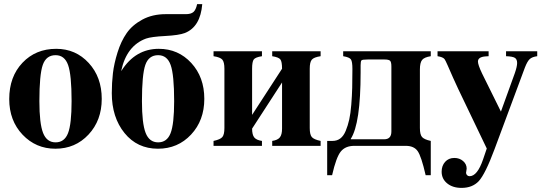

<svg xmlns="http://www.w3.org/2000/svg" viewBox="-20 -711 2657 936"><path d="M254 -473Q349 -473 412.5 -404Q476 -335 476 -229Q476 -124 411.5 -55Q347 14 250 14Q155 14 90 -54.5Q25 -123 25 -228Q25 -337 89.5 -405Q154 -473 254 -473ZM251 -442Q205 -442 188.5 -394.5Q172 -347 172 -218Q172 -109 190 -63Q208 -17 251 -17Q294 -17 311.5 -61.5Q329 -106 329 -218Q329 -346 312 -394Q295 -442 251 -442Z M941 -691H966Q957 -580 881 -550Q852 -539 785 -535.5Q718 -532 692 -523Q597 -488 571 -366H572Q640 -473 754 -473Q849 -473 912.5 -404Q976 -335 976 -229Q976 -124 911.5 -55Q847 14 750 14Q649 14 587 -62.5Q525 -139 525 -257Q525 -307 530.5 -354Q536 -401 553 -455.5Q570 -510 597.5 -549.5Q625 -589 674 -615.5Q723 -642 788 -642H886Q911 -642 923 -652.5Q935 -663 941 -691ZM751 -442Q705 -442 688.5 -394.5Q672 -347 672 -218Q672 -109 690 -63Q708 -17 751 -17Q794 -17 811.5 -61.5Q829 -106 829 -218Q829 -346 812 -394Q795 -442 751 -442Z M1355 -84V-309L1209 -84Q1209 -54 1219.5 -41Q1230 -28 1257 -24V0H1021V-24Q1054 -31 1064 -43Q1074 -55 1074 -87V-376Q1074 -408 1064 -420Q1054 -432 1021 -437V-461H1257V-437Q1225 -432 1217 -421Q1209 -410 1209 -376V-151L1355 -376Q1355 -410 1347 -421Q1339 -432 1307 -437V-461H1543V-437Q1510 -432 1500 -420Q1490 -408 1490 -376V-87Q1490 -55 1500 -43Q1510 -31 1543 -24V0H1307V-24Q1334 -28 1344.5 -41.5Q1355 -55 1355 -84Z M1575 -24H1601Q1623 -24 1639 -36Q1655 -48 1665.5 -73.5Q1676 -99 1682.5 -128Q1689 -157 1692.5 -200.5Q1696 -244 1697 -282.5Q1698 -321 1698 -375Q1698 -410 1691 -421Q1684 -432 1653 -437V-461H2080V-437Q2048 -432 2037.5 -418.5Q2027 -405 2027 -372V-87Q2027 -55 2037.5 -43Q2048 -31 2080 -24V143H2055Q2034 51 2016 25.5Q1998 0 1958 0H1707Q1664 0 1641.5 27.5Q1619 55 1599 143H1575ZM1738 -393V-358Q1738 -109 1690 -34V-32H1853Q1888 -32 1888 -70V-387Q1888 -409 1881.5 -415Q1875 -421 1854 -421H1773Q1747 -421 1742.5 -417Q1738 -413 1738 -393Z M2599 -461V-437Q2575 -434 2563 -423.5Q2551 -413 2539 -382L2391 16Q2346 137 2314 172Q2283 205 2230 205Q2187 205 2160 183Q2133 161 2133 126Q2133 97 2150 78Q2167 59 2195 59Q2220 59 2237.5 74Q2255 89 2255 111Q2255 115 2253 125L2252 131Q2252 138 2257 143Q2262 148 2269 148Q2307 148 2335 66L2353 13L2214 -277Q2205 -295 2189 -331.5Q2173 -368 2162 -393Q2151 -418 2147 -423Q2139 -433 2113 -437V-461H2362V-437L2346 -436Q2310 -433 2310 -411Q2310 -395 2330 -353L2422 -167L2490 -355Q2501 -387 2501 -404Q2501 -422 2490 -429Q2479 -436 2447 -437V-461Z"/></svg>

Font: STIX
Style: Bold
Weight: 700
Designer: MicroPress Inc., with final additions and corrections provided by Coen Hoffman, Elsevier (retired)
Version: Version 1.1.1